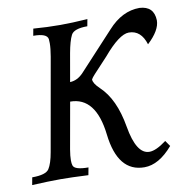

<svg xmlns="http://www.w3.org/2000/svg" viewBox="-86 -777 841 862"><g transform="rotate(-10 334.0 -346.0)"><path d="M503.9 8.8Q382.8 8.8 362.8 -165.3Q342.8 -339.4 226.1 -339.4L188.5 -127.9Q183.6 -98.6 183.6 -79.1Q183.6 -64.5 186.5 -55.7Q192.9 -34.2 255.9 -34.2L249.5 0Q169.9 -3.9 123 -3.9Q68.4 -3.9 -6.8 0L-0.5 -34.2Q62 -34.2 76.9 -57.4Q91.8 -80.6 100.6 -130.9L175.3 -553.2Q181.6 -589.8 181.6 -613.8Q181.6 -624 180.7 -632.3Q176.8 -659.2 114.3 -659.2L120.1 -690.9Q183.6 -686 243.2 -686Q295.4 -686 366.7 -690.9L360.8 -659.2Q299.3 -659.2 286.4 -633.5Q273.4 -607.9 263.7 -554.2L241.2 -425.8Q275.4 -427.2 302.7 -456.5L460.9 -627.4Q525.9 -699.7 605.5 -699.7Q670.9 -696.3 672.9 -631.3Q672.9 -585.9 615.2 -532.2Q594.7 -599.1 539.1 -599.1Q495.6 -599.1 420.9 -510.7L356.9 -441.9Q343.8 -427.7 340.3 -420.4Q340.3 -402.3 368.2 -376Q434.6 -314 456.5 -184.8Q478.5 -55.7 538.1 -55.7Q568.4 -55.7 615.7 -91.3L633.8 -65.4Q570.3 8.8 503.9 8.8Z"/></g></svg>

Font: Kelvinch
Style: Italic
Weight: 400
Italic angle: -10°
Designer: Paul James Miller
Foundry: High-Logic / Made with FontCreator
Version: Version 3.40;July 22, 2017;FontCreator 11.0.0.2388 64-bit